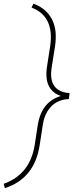

<svg xmlns="http://www.w3.org/2000/svg" viewBox="-96 -799 434 1035"><path d="M-76.2 191.9Q66.4 141.1 91.3 -19L107.4 -123.5Q127 -250.5 232.4 -281.7Q197.3 -292.5 177.2 -319.3Q157.2 -346.2 154.8 -383.8Q152.8 -408.7 156.2 -432.1L174.8 -552.7Q179.7 -586.4 177.7 -618.2Q169.4 -721.7 74.2 -758.3L84 -779.3Q138.2 -759.3 168.2 -720Q198.2 -680.7 203.6 -626Q206.5 -588.4 200.7 -549.8L182.1 -432.1Q177.7 -402.8 180.7 -378.9Q185.1 -341.8 210.7 -320.6Q236.3 -299.3 279.3 -297.4L274.9 -265.1Q215.8 -262.2 180.2 -225.3Q144.5 -188.5 134.8 -126.5L117.7 -15.6Q89.8 163.6 -69.8 215.3Z"/></svg>

Font: TypoPRO Roboto
Style: Italic
Weight: 250
Italic angle: -12°
Designer: Google
Version: Version 2.136; 2016